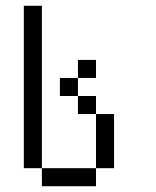

<svg xmlns="http://www.w3.org/2000/svg" viewBox="-20 -645 540 665"><path d="M312.5 -375V-437.5H250V-375H187.5V-312.5H250V-250H312.5V-62.5H125V0H312.5V-62.5H375V-250H312.5V-312.5H250V-375ZM125 -62.5V-625H62.5V-62.5Z"/></svg>

Font: BFUnifontExMono
Style: Regular
Weight: 500
Version: Version 15.0.06